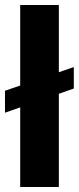

<svg xmlns="http://www.w3.org/2000/svg" viewBox="-23 -750 316 770"><path d="M-3 -298V-386L273 -481V-395ZM58 0V-730H213V0Z"/></svg>

Font: MuseoModerno Thin
Style: Bold
Weight: 700
Version: Version 1.003